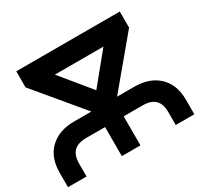

<svg xmlns="http://www.w3.org/2000/svg" viewBox="-153 -883 1105 1065"><g transform="rotate(-30 399.5 -350.0)"><path d="M339.8 0V-186H219.2Q165.5 -186 139.6 -160.4Q113.8 -134.8 113.8 -81.1V0H-4.9V-92.8Q-4.9 -189.9 52.2 -244.4Q109.4 -298.8 207 -298.8H316.9L67.9 -597.2V-700.2H731V-597.2L481.9 -298.8H591.8Q689.5 -298.8 746.8 -244.4Q804.2 -189.9 804.2 -92.8V0H685.1V-81.1Q685.1 -134.8 659.4 -160.4Q633.8 -186 580.1 -186H459V0ZM244.1 -577.1 399.9 -387.2 555.2 -577.1Z"/></g></svg>

Font: Cakra Normal
Style: Regular
Weight: 400
Designer: Lucia Kollert, Vojtech Kollert
Foundry: OoM Type
Version: Version 1.000;Glyphs 3.1.1 (3148)